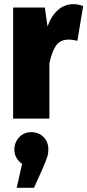

<svg xmlns="http://www.w3.org/2000/svg" viewBox="-20 -569 419 921"><path d="M379 -540 351 -373Q330 -379 309 -379Q269 -379 249 -350.5Q229 -322 217 -266V0H43V-533H195L208 -442Q226 -493 258 -521Q290 -549 332 -549Q355 -549 379 -540ZM212 148Q212 167 206.5 184Q201 201 187 234L143 332H60L86 217Q49 191 49 148Q49 114 72 89.5Q95 65 130 65Q166 65 189 88.5Q212 112 212 148Z"/></svg>

Font: Fira Sans Condensed ExtraBold
Style: Regular
Weight: 800
Width: 3
Designer: Carrois Corporate & Edenspiekermann AG
Foundry: Carrois Corporate GbR & Edenspiekermann AG
Version: Version 4.203